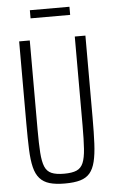

<svg xmlns="http://www.w3.org/2000/svg" viewBox="-57 -871 549 918"><g transform="rotate(-5 217.0 -412.0)"><path d="M217 8Q173 8 144 -0.5Q115 -9 97 -29Q79 -49 70.5 -83.5Q62 -118 60 -169.5Q58 -221 58 -293V-688H109V-260Q109 -192 112 -149Q115 -106 125 -82Q135 -58 157 -48.5Q179 -39 217 -39Q256 -39 277.5 -48.5Q299 -58 309 -82Q319 -106 322 -149Q325 -192 325 -260V-688H376V-293Q376 -221 373.5 -169.5Q371 -118 362.5 -83.5Q354 -49 337 -29Q320 -9 291 -0.5Q262 8 217 8ZM122 -793V-832H312V-793Z"/></g></svg>

Font: Saira ExtraCondensed Light
Style: Regular
Weight: 300
Width: 2
Designer: Hector Gatti with collaboration of the Omnibus-Type team
Foundry: Omnibus-Type
Version: Version 1.101